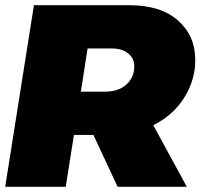

<svg xmlns="http://www.w3.org/2000/svg" viewBox="-20 -720 790 740"><path d="M0 0 110.8 -700H477.5Q599.2 -700 665.8 -641.2Q732.5 -582.5 732.5 -490Q732.5 -463.3 730 -450Q719.2 -381.7 677.9 -325.8Q636.7 -270 570.8 -237.5L700 0H433.3L340 -200H265L233.3 0ZM291.7 -366.7H383.3Q432.5 -366.7 461.7 -389.6Q490.8 -412.5 496.7 -450Q497.5 -455 497.5 -464.2Q497.5 -495 474.2 -514.2Q450.8 -533.3 409.2 -533.3H317.5Z"/></svg>

Font: BoonTook
Style: Italic
Weight: 400
Italic angle: -9°
Designer: Sungsit Sawaiwan
Foundry: FontUni
Version: Version 3.0